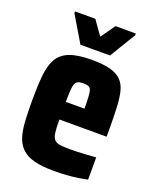

<svg xmlns="http://www.w3.org/2000/svg" viewBox="-133 -774 696 860"><g transform="rotate(20 215.0 -344.0)"><path d="M230 8Q171 8 134 -2Q97 -12 75.5 -33Q54 -54 44.5 -85Q35 -116 32.5 -158.5Q30 -201 30 -254Q30 -325 35 -375Q40 -425 58 -456.5Q76 -488 114.5 -503Q153 -518 220 -518Q273 -518 307.5 -509Q342 -500 361 -480.5Q380 -461 387.5 -430Q395 -399 397 -355.5Q399 -312 399 -254V-217H174Q174 -180 176.5 -158Q179 -136 187.5 -125Q196 -114 214 -111Q232 -108 264 -108Q279 -108 297 -108.5Q315 -109 338 -110.5Q361 -112 387 -114V-8Q369 -4 343.5 0Q318 4 288.5 6Q259 8 230 8ZM263 -288V-301Q263 -337 261.5 -358Q260 -379 256.5 -389.5Q253 -400 243.5 -403Q234 -406 220 -406Q204 -406 194.5 -402Q185 -398 181 -387Q177 -376 175.5 -355Q174 -334 174 -301H273ZM148 -564 74 -688V-696H171L219 -628L267 -696H364V-688L289 -564Z"/></g></svg>

Font: Saira Condensed ExtraBold
Style: Regular
Weight: 800
Width: 3
Designer: Hector Gatti with collaboration of the Omnibus-Type team
Foundry: Omnibus-Type
Version: Version 1.101